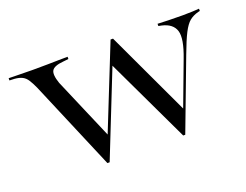

<svg xmlns="http://www.w3.org/2000/svg" viewBox="-76 -562 917 716"><g transform="rotate(-20 382.5 -203.5)"><path d="M242.7 11.3 92.7 -342.7Q83.1 -363.7 75 -376.2Q66.9 -388.7 55.2 -394.8Q43.5 -400.8 25 -402.4L4.8 -403.2V-412.1Q21 -412.1 44.4 -411.3Q67.7 -410.5 96.8 -410.5H101.6H106.5Q133.9 -410.5 158.1 -410.9Q182.3 -411.3 202.8 -411.7Q223.4 -412.1 238.7 -412.1V-403.2L216.9 -400.8Q180.6 -397.6 171.8 -383.1Q162.9 -368.5 175.8 -331.5L281.5 -84.7L275.8 -78.2L411.3 -417.7L419.4 -411.3L251.6 11.3ZM543.5 11.3 383.1 -326.6 411.3 -417.7H421L579 -80.6L573.4 -71.8L642.7 -256.5Q670.2 -328.2 660.5 -360.1Q650.8 -391.9 608.1 -401.6L596 -404V-412.9Q612.9 -412.1 638.7 -411.3Q664.5 -410.5 695.2 -410.5Q717.7 -410.5 733.9 -411.3Q750 -412.1 760.5 -412.9V-404L753.2 -402.4Q732.3 -396.8 718.1 -385.1Q704 -373.4 690.3 -346.8Q676.6 -320.2 657.3 -268.5L551.6 11.3Z"/></g></svg>

Font: Playfair 144pt SemiExpanded Light
Style: Regular
Weight: 300
Width: 6
Designer: Claus Eggers Sørensen
Foundry: Claus Eggers Sørensen
Version: Version 2.203